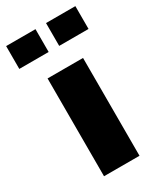

<svg xmlns="http://www.w3.org/2000/svg" viewBox="-218 -799 732 867"><g transform="rotate(-30 148.5 -365.0)"><path d="M57 -510H242V0H57ZM-32 -730H121V-611H-32ZM176 -730H329V-611H176Z"/></g></svg>

Font: Saira Stencil
Style: Regular
Weight: 400
Designer: Hector Gatti with collaboration of the Omnibus-Type team
Foundry: Omnibus-Type
Version: Version 1.003